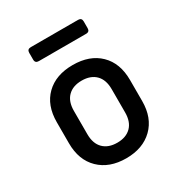

<svg xmlns="http://www.w3.org/2000/svg" viewBox="-177 -877 954 1013"><g transform="rotate(-30 300.0 -371.0)"><path d="M300 9Q198 9 137.5 -50Q77 -109 77 -211V-339Q77 -442 137 -500.5Q197 -559 300 -559Q403 -559 463 -500.5Q523 -442 523 -339V-211Q523 -109 462.5 -50Q402 9 300 9ZM300 -86Q354 -86 384.5 -116.5Q415 -147 415 -204V-346Q415 -403 384.5 -433.5Q354 -464 300 -464Q246 -464 215.5 -433.5Q185 -403 185 -346V-204Q185 -147 215.5 -116.5Q246 -86 300 -86ZM156 -666Q134 -666 134 -688V-729Q134 -751 156 -751H444Q466 -751 466 -729V-688Q466 -666 444 -666Z"/></g></svg>

Font: Pitagon Sans Mono SemiBold
Style: Regular
Weight: 600
Monospace: yes
Designer: Travis Tran
Foundry: Pitagon
Version: Version 1.001; ttfautohint (v1.8.4.7-5d5b);gftools[0.9.26]